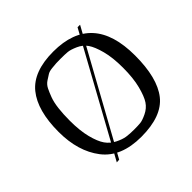

<svg xmlns="http://www.w3.org/2000/svg" viewBox="-138 -687 861 861"><g transform="rotate(-45 292.5 -256.5)"><path d="M148 20 452 -533H468L164 19Q156 19 154.5 19.5Q153 20 148 20ZM131 -261Q131 -198 142.5 -153Q154 -108 170.5 -84.5Q187 -61 213 -48Q239 -35 259 -32Q279 -29 307 -29Q332 -29 347 -30.5Q362 -32 388 -44.5Q414 -57 429 -79.5Q444 -102 456 -148.5Q468 -195 468 -261Q468 -325 456 -370Q444 -415 428.5 -437.5Q413 -460 386 -472Q359 -484 342.5 -485.5Q326 -487 298 -487Q279 -487 270 -486.5Q261 -486 242 -484Q223 -482 213.5 -476Q204 -470 188.5 -460Q173 -450 164.5 -433Q156 -416 147.5 -393Q139 -370 135 -336.5Q131 -303 131 -261ZM298 -533Q545 -533 545 -261Q545 -119 491.5 -51Q438 17 307 17Q179 17 119.5 -60.5Q60 -138 60 -261Q60 -396 115.5 -464.5Q171 -533 298 -533Z"/></g></svg>

Font: Afta serif
Style: Regular
Weight: 400
Designer: parq.ink
Foundry: Oriol Esparraguera Font
Version: Version 1.000